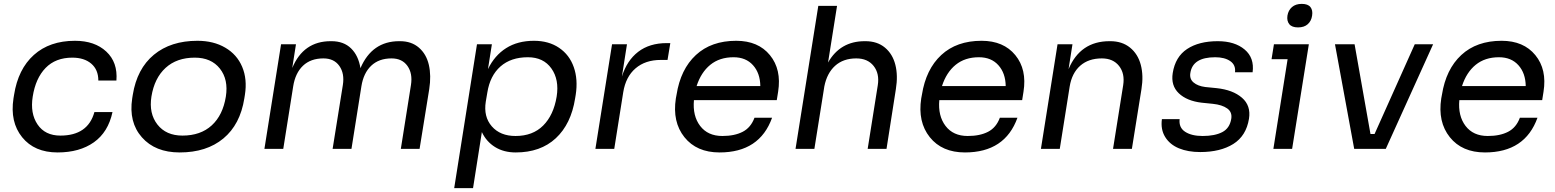

<svg xmlns="http://www.w3.org/2000/svg" viewBox="-20 -760 7939 980"><path d="M273.9 18.1Q155.8 18.1 93 -59.6Q30.3 -137.2 48.8 -257.8L51.8 -275.9Q72.3 -407.2 152.8 -479.5Q233.4 -551.8 362.8 -551.8Q463.4 -551.8 522.5 -496.8Q581.5 -441.9 574.2 -349.1H481.9Q481.9 -404.3 445.8 -435.1Q409.7 -465.8 349.1 -465.8Q263.7 -465.8 212.6 -413.1Q161.6 -360.4 147 -267.1Q133.3 -181.6 171.6 -124.8Q210 -67.9 288.1 -67.9Q428.7 -67.9 461.9 -188H554.2Q532.2 -85.4 459.2 -33.7Q386.2 18.1 273.9 18.1Z M897 18.1Q772.5 18.1 704.3 -59.1Q636.2 -136.2 654.8 -257.8L657.7 -275.9Q679.2 -409.2 765.4 -480.5Q851.6 -551.8 987.8 -551.8Q1069.8 -551.8 1129.6 -516.8Q1189.5 -481.9 1216.1 -418.9Q1242.7 -356 1230 -275.9L1227.1 -257.8Q1206.1 -124.5 1120.1 -53.2Q1034.2 18.1 897 18.1ZM911.1 -67.9Q1003.9 -67.9 1060.8 -120.1Q1117.7 -172.4 1132.8 -267.1Q1146.5 -354 1102.3 -409.9Q1058.1 -465.8 974.1 -465.8Q882.3 -465.8 825.2 -413.6Q768.1 -361.3 752.9 -267.1Q739.3 -181.2 783.4 -124.5Q827.6 -67.9 911.1 -67.9Z M1425.8 0H1329.6L1414.6 -534.2H1490.7L1471.7 -413.1Q1528.8 -549.8 1668 -549.8H1671.9Q1734.4 -549.8 1772 -512.9Q1809.6 -476.1 1819.8 -412.1Q1878.9 -549.8 2017.6 -549.8H2022Q2080.1 -549.8 2118.2 -516.8Q2156.2 -483.9 2168.9 -429Q2181.6 -374 2170.9 -305.2L2121.6 0H2025.9L2077.6 -326.2Q2086.9 -384.8 2059.8 -423.3Q2032.7 -461.9 1978.5 -461.9Q1914.1 -461.9 1874.8 -424.6Q1835.4 -387.2 1824.7 -319.8L1773.9 0H1677.7L1730 -326.2Q1739.3 -384.8 1712.2 -423.3Q1685.1 -461.9 1630.9 -461.9Q1565.9 -461.9 1526.6 -424.6Q1487.3 -387.2 1476.6 -319.8Z M2394.5 200.2H2298.3L2414.6 -534.2H2490.7L2470.7 -407.2Q2504.4 -477.1 2563.5 -514.4Q2622.6 -551.8 2705.6 -551.8Q2780.8 -551.8 2833.7 -515.9Q2886.7 -480 2908.7 -417.2Q2930.7 -354.5 2918.5 -275.9L2915.5 -257.8Q2895 -127 2816.9 -54.4Q2738.8 18.1 2612.3 18.1Q2551.3 18.1 2506.8 -9.5Q2462.4 -37.1 2439.5 -85.9ZM2611.3 -65.9Q2699.2 -65.9 2752.4 -119.1Q2805.7 -172.4 2821.3 -267.1Q2835 -353.5 2794.4 -410.6Q2753.9 -467.8 2674.3 -467.8Q2587.9 -467.8 2534.4 -420.7Q2481 -373.5 2467.3 -287.1L2459.5 -241.2Q2447.3 -164.6 2490.2 -115.2Q2533.2 -65.9 2611.3 -65.9Z M3115.2 0H3019L3104 -534.2H3180.2L3154.3 -369.1Q3179.7 -451.2 3237.5 -495.6Q3295.4 -540 3383.3 -540H3401.4L3387.2 -454.1H3353Q3273.9 -454.1 3223.9 -411.1Q3173.8 -368.2 3161.1 -289.1Z M3652.8 18.1Q3535.6 18.1 3473.4 -59.8Q3411.1 -137.7 3429.7 -257.8L3433.1 -275.9Q3453.6 -406.7 3532 -479.2Q3610.4 -551.8 3737.8 -551.8Q3850.1 -551.8 3909.9 -478.5Q3969.7 -405.3 3951.7 -292L3944.8 -249H3522Q3514.6 -168.5 3553.7 -117.2Q3592.8 -65.9 3667 -65.9Q3729.5 -65.9 3771 -87.4Q3812.5 -108.9 3831.1 -159.2H3920.9Q3857.4 18.1 3652.8 18.1ZM3724.1 -467.8Q3652.8 -467.8 3605.5 -429.2Q3558.1 -390.6 3535.6 -320.8H3860.8Q3859.9 -386.7 3823.5 -427.2Q3787.1 -467.8 3724.1 -467.8Z M4136.7 0H4040.5L4156.7 -730H4252.4L4206.5 -440.9Q4268.6 -549.8 4393.6 -549.8H4397.5Q4457.5 -549.8 4496.8 -517.1Q4536.1 -484.4 4550 -429.4Q4564 -374.5 4552.7 -305.2L4504.9 0H4408.7L4460.4 -325.2Q4469.7 -384.8 4439.2 -423.3Q4408.7 -461.9 4350.6 -461.9Q4284.2 -461.9 4242.4 -424.1Q4200.7 -386.2 4187.5 -318.8L4183.6 -293.9Z M4905.3 18.1Q4788.1 18.1 4725.8 -59.8Q4663.6 -137.7 4682.1 -257.8L4685.5 -275.9Q4706.1 -406.7 4784.4 -479.2Q4862.8 -551.8 4990.2 -551.8Q5102.5 -551.8 5162.4 -478.5Q5222.2 -405.3 5204.1 -292L5197.3 -249H4774.4Q4767.1 -168.5 4806.2 -117.2Q4845.2 -65.9 4919.4 -65.9Q4981.9 -65.9 5023.4 -87.4Q5064.9 -108.9 5083.5 -159.2H5173.3Q5109.9 18.1 4905.3 18.1ZM4976.6 -467.8Q4905.3 -467.8 4857.9 -429.2Q4810.5 -390.6 4788.1 -320.8H5113.3Q5112.3 -386.7 5075.9 -427.2Q5039.6 -467.8 4976.6 -467.8Z M5389.2 0H5293L5377.9 -534.2H5454.1L5434.1 -407.2Q5494.1 -549.8 5643.1 -549.8H5647Q5707.5 -549.8 5747.8 -517.1Q5788.1 -484.4 5802.7 -429.2Q5817.4 -374 5806.2 -305.2L5757.3 0H5661.1L5712.9 -325.2Q5722.2 -384.8 5691.9 -423.3Q5661.6 -461.9 5604 -461.9Q5536.1 -461.9 5493.7 -424.6Q5451.2 -387.2 5439.9 -318.8Z M6106 16.1Q6043.9 16.1 5997.6 -2.9Q5951.2 -22 5927.2 -60.8Q5903.3 -99.6 5910.6 -151.9H6001Q5996.1 -108.9 6029.1 -87.4Q6062 -65.9 6118.7 -65.9Q6180.7 -65.9 6218.8 -85.7Q6256.8 -105.5 6264.6 -153.8Q6270 -188 6243.9 -206.5Q6217.8 -225.1 6170.9 -230L6113.8 -235.8Q6038.1 -244.6 5996.8 -283.9Q5955.6 -323.2 5965.8 -387.2Q5979 -470.2 6039.3 -510Q6099.6 -549.8 6195.8 -549.8Q6282.2 -549.8 6332.8 -507.3Q6383.3 -464.8 6373.5 -391.1H6283.7Q6288.1 -428.2 6259.5 -448Q6231 -467.8 6182.6 -467.8Q6067.4 -467.8 6055.7 -387.2Q6050.8 -356.9 6072.3 -338.9Q6093.8 -320.8 6131.8 -315.9L6189.9 -310.1Q6272.9 -301.3 6319.3 -261Q6365.7 -220.7 6355 -153.8Q6340.8 -66.4 6274.9 -25.1Q6209 16.1 6106 16.1Z M6551.3 -680.2Q6555.7 -707.5 6574.5 -723.9Q6593.3 -740.2 6624.5 -740.2Q6655.8 -740.2 6668.7 -723.9Q6681.6 -707.5 6677.2 -680.2Q6673.3 -652.8 6655 -636.5Q6636.7 -620.1 6605.5 -620.1Q6574.2 -620.1 6560.8 -636.5Q6547.4 -652.8 6551.3 -680.2ZM6575.2 0H6479.5L6552.2 -458H6470.2L6482.4 -534.2H6660.6L6648.4 -458Z M7053.2 0H6892.1L6793.9 -534.2H6894L6975.1 -76.2H6996.1L7201.2 -534.2H7294.9Z M7559.6 18.1Q7442.4 18.1 7380.1 -59.8Q7317.9 -137.7 7336.4 -257.8L7339.8 -275.9Q7360.4 -406.7 7438.7 -479.2Q7517.1 -551.8 7644.5 -551.8Q7756.8 -551.8 7816.7 -478.5Q7876.5 -405.3 7858.4 -292L7851.6 -249H7428.7Q7421.4 -168.5 7460.4 -117.2Q7499.5 -65.9 7573.7 -65.9Q7636.2 -65.9 7677.7 -87.4Q7719.2 -108.9 7737.8 -159.2H7827.6Q7764.2 18.1 7559.6 18.1ZM7630.9 -467.8Q7559.6 -467.8 7512.2 -429.2Q7464.8 -390.6 7442.4 -320.8H7767.6Q7766.6 -386.7 7730.2 -427.2Q7693.8 -467.8 7630.9 -467.8Z"/></svg>

Font: Sora Italic
Style: Regular
Weight: 400
Designer: Jonathan Barnbrook, Julián Moncada
Foundry: Barnbrook Fonts
Version: Version 2.000